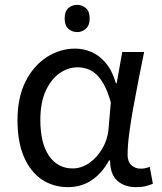

<svg xmlns="http://www.w3.org/2000/svg" viewBox="-20 -757 665 790"><path d="M298 -737Q318 -737 333.5 -723.5Q349 -710 349 -681Q349 -653 333.5 -639Q318 -625 298 -625Q276 -625 261 -639Q246 -653 246 -681Q246 -710 261 -723.5Q276 -737 298 -737ZM260 13Q199 13 152 -18.5Q105 -50 78.5 -111.5Q52 -173 52 -262Q52 -356 85 -421.5Q118 -487 172.5 -522Q227 -557 290 -557Q324 -557 356.5 -543Q389 -529 415.5 -497.5Q442 -466 457 -414H460L483 -543H573Q562 -490 550.5 -431Q539 -372 528.5 -314.5Q518 -257 511.5 -206.5Q505 -156 505 -119Q505 -92 520.5 -77.5Q536 -63 559 -63Q568 -63 578 -65Q588 -67 596 -71L609 -1Q598 4 581 8.5Q564 13 540 13Q492 13 462.5 -13.5Q433 -40 433 -97H429Q367 13 260 13ZM279 -64Q315 -64 347.5 -86.5Q380 -109 402 -147.5Q424 -186 427 -232L436 -335Q424 -379 408.5 -407.5Q393 -436 375 -452Q357 -468 337.5 -474Q318 -480 299 -480Q260 -480 225 -455.5Q190 -431 168 -383Q146 -335 146 -263Q146 -168 181.5 -116Q217 -64 279 -64Z"/></svg>

Font: hexukorean05
Style: Book
Weight: 400
Designer: Jelle Bosma - Monotype Design Team
Foundry: Monotype Imaging Inc.
Version: Version 2.003